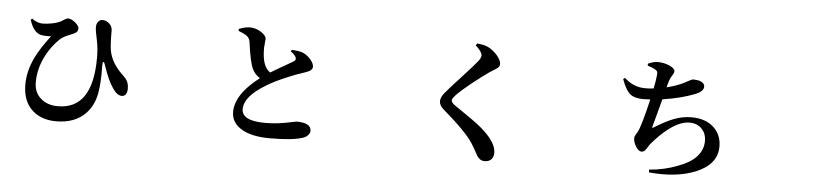

<svg xmlns="http://www.w3.org/2000/svg" viewBox="-48 -1081 6096 1433"><g transform="rotate(5 3000.0 -365.0)"><path d="M396.5 52.7Q288.1 52.7 220.7 -6.8Q144.5 -74.2 144.5 -201.2Q144.5 -301.8 194.3 -405.3Q230.5 -479.5 304.7 -576.2Q256.8 -572.3 221.7 -581.1Q169.9 -598.6 142.6 -685.5L152.3 -695.3Q193.4 -665 232.4 -665Q264.6 -665 304.7 -672.9Q350.6 -682.6 375 -697.3Q382.8 -701.2 392.6 -709Q409.2 -719.7 419.9 -719.7Q444.3 -719.7 473.6 -695.3Q502.9 -670.9 502.9 -652.3Q502.9 -638.7 497.1 -629.9Q489.3 -619.1 469.7 -610.4Q461.9 -606.4 444.3 -599.6Q393.6 -580.1 370.1 -557.6Q310.5 -501 270.5 -423.8Q220.7 -326.2 220.7 -224.6Q220.7 -147.5 272.5 -103.5Q321.3 -60.5 400.4 -60.5Q660.2 -60.5 660.2 -446.3Q660.2 -512.7 649.4 -567.4Q649.4 -569.3 648.4 -572.3Q631.8 -646.5 631.8 -673.8Q631.8 -699.2 645.5 -715.3Q659.2 -731.4 679.7 -730.5Q708 -729.5 729.5 -708Q751 -686.5 751 -658.2Q751 -653.3 751 -643.6Q751 -550.8 758.8 -506.8Q777.3 -412.1 866.2 -331.1Q886.7 -311.5 896.5 -293.9Q909.2 -269.5 909.2 -236.3Q909.2 -210.9 899.4 -195.3Q888.7 -178.7 869.1 -178.7Q833 -178.7 799.8 -229.5Q760.7 -284.2 723.6 -397.5Q716.8 -419.9 710.4 -418.9Q704.1 -418 704.1 -393.6Q704.1 -388.7 704.1 -375Q706.1 -258.8 692.4 -184.6Q674.8 -87.9 614.3 -27.3Q535.2 52.7 396.5 52.7Z M1997.1 40Q1865.2 40 1789.1 -2.9Q1707 -48.8 1707 -133.8Q1707 -208 1766.6 -287.1Q1812.5 -345.7 1884.8 -400.4Q1845.7 -423.8 1826.2 -465.8Q1802.7 -516.6 1783.2 -666Q1778.3 -695.3 1752 -711.9Q1735.4 -722.7 1695.3 -738.3V-752.9Q1743.2 -771.5 1776.4 -771.5Q1823.2 -771.5 1863.3 -745.1Q1901.4 -719.7 1901.4 -694.3Q1901.4 -684.6 1898.4 -664.1Q1895.5 -640.6 1895.5 -627Q1895.5 -547.9 1914.1 -503.9Q1928.7 -467.8 1957 -449.2Q1998 -474.6 2077.1 -519.5Q2117.2 -543 2127 -548.8Q2143.6 -558.6 2136.7 -577.1Q2130.9 -593.8 2100.6 -617.2Q2097.7 -619.1 2096.7 -620.1L2103.5 -631.8Q2168.9 -627.9 2193.4 -615.2Q2223.6 -600.6 2247.6 -571.8Q2271.5 -543 2271.5 -519.5Q2271.5 -502.9 2256.8 -492.2Q2243.2 -481.4 2207 -469.7Q2149.4 -452.1 2075.2 -419.9Q1997.1 -386.7 1939.5 -352.5Q1776.4 -255.9 1776.4 -160.2Q1776.4 -71.3 1952.1 -71.3Q2048.8 -71.3 2154.3 -95.7Q2179.7 -101.6 2185.5 -101.6Q2294.9 -101.6 2294.9 -41Q2294.9 -25.4 2281.7 -10.3Q2268.6 4.9 2248 12.7Q2171.9 40 1997.1 40Z M3608.4 70.3Q3573.2 70.3 3550.8 35.2Q3547.9 30.3 3543 20.5Q3522.5 -17.6 3502 -50.8Q3450.2 -133.8 3273.4 -285.2Q3238.3 -313.5 3238.3 -347.7Q3238.3 -376 3266.6 -410.2Q3291 -440.4 3380.9 -538.1Q3477.5 -643.6 3497.6 -669.9Q3517.6 -696.3 3517.6 -712.9Q3517.6 -740.2 3467.8 -785.2L3477.5 -799.8Q3532.2 -794.9 3559.6 -781.2Q3600.6 -760.7 3630.9 -724.6Q3661.1 -688.5 3661.1 -662.1Q3661.1 -646.5 3649.4 -634.8Q3641.6 -627 3617.2 -612.3Q3599.6 -601.6 3588.9 -594.7Q3534.2 -556.6 3462.9 -500Q3390.6 -441.4 3360.4 -411.1Q3325.2 -376 3325.2 -360.4Q3325.2 -342.8 3360.4 -319.3Q3380.9 -304.7 3421.9 -277.3Q3499 -224.6 3535.2 -196.3Q3594.7 -149.4 3629.9 -105.5Q3675.8 -47.9 3675.8 2.9Q3675.8 30.3 3661.1 48.8Q3643.6 70.3 3608.4 70.3Z M4838.9 46.9 4836.9 26.4Q4951.2 17.6 5049.8 -21.5Q5234.4 -87.9 5234.4 -224.6Q5234.4 -276.4 5202.1 -311.5Q5167 -349.6 5108.4 -349.6Q5038.1 -349.6 4953.1 -285.2Q4890.6 -237.3 4829.1 -164.1Q4823.2 -157.2 4813.5 -140.6Q4801.8 -121.1 4794.9 -114.3Q4783.2 -102.5 4769.5 -102.5Q4747.1 -102.5 4726.6 -135.7Q4706.1 -168 4706.1 -200.2Q4706.1 -209 4714.8 -223.6Q4722.7 -236.3 4728.5 -247.1Q4753.9 -293.9 4800.8 -496.1Q4767.6 -494.1 4750 -494.1Q4683.6 -494.1 4651.4 -519.5Q4615.2 -547.9 4585.9 -630.9L4599.6 -639.6Q4667 -576.2 4755.9 -576.2Q4791 -576.2 4818.4 -580.1Q4832 -643.6 4835 -683.6Q4836.9 -701.2 4833 -709Q4830.1 -714.8 4817.4 -722.7Q4794.9 -735.4 4759.8 -746.1V-760.7Q4801.8 -779.3 4831.1 -779.3Q4879.9 -779.3 4921.9 -760.7Q4961.9 -742.2 4961.9 -721.7Q4961.9 -708 4948.2 -688.5Q4933.6 -666 4927.7 -646.5Q4925.8 -639.6 4921.9 -626Q4917 -607.4 4914.1 -596.7Q4991.2 -616.2 5043 -642.6Q5049.8 -646.5 5062.5 -653.3Q5098.6 -672.9 5106.4 -672.9Q5137.7 -672.9 5160.2 -665Q5193.4 -652.3 5193.4 -626Q5193.4 -589.8 5129.9 -565.4Q5028.3 -525.4 4890.6 -504.9Q4876 -447.3 4844.7 -333Q4836.9 -306.6 4835 -297.9Q4829.1 -279.3 4844.7 -291Q4927.7 -341.8 4982.4 -363.3Q5050.8 -390.6 5118.2 -390.6Q5228.5 -390.6 5290 -330.1Q5345.7 -275.4 5345.7 -191.4Q5345.7 -55.7 5185.5 8.8Q5042 66.4 4838.9 46.9Z"/></g></svg>

Font: Bpmf GenYo Min B
Style: B
Weight: 700
Foundry: But Ko
Version: Version 1.320